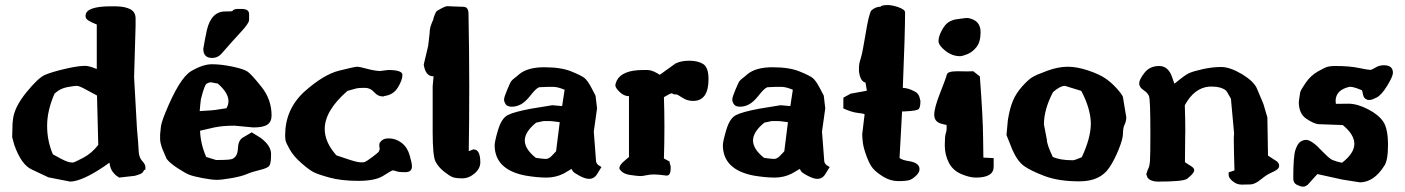

<svg xmlns="http://www.w3.org/2000/svg" viewBox="-20 -690 5460 746"><path d="M279.3 -356.4Q278.8 -356.4 278.3 -356.4Q269 -356.4 242.2 -351.6Q213.9 -346.7 191.9 -326.2Q163.1 -260.3 163.1 -201.7V-200.7Q163.1 -142.6 185.5 -90.3Q195.3 -84.5 218.8 -72.3Q244.6 -58.6 259.8 -58.6H263.7Q268.6 -58.6 303.7 -77.1Q336.9 -94.7 361.8 -127Q358.9 -223.1 356.9 -318.8Q344.2 -325.2 316.2 -340.8Q288.1 -356.4 279.3 -356.4ZM411.6 -665.5H429.7Q467.8 -664.6 487.3 -653.6Q506.8 -642.6 506.8 -618.2V-588.9L501 -390.1L512.2 -189.9Q517.6 -132.3 518.6 -105.5Q519.5 -78.6 532.2 -64.9Q544.9 -51.3 544.9 -41.5V-30.3H541Q539.1 -26.4 534.2 -20Q529.3 -13.7 503.4 -6.8L442.4 0L439.5 -2.9Q431.2 -6.3 419.7 -20Q408.2 -33.7 405.3 -58.1L384.8 -43.5Q299.3 14.2 252.9 15.6L168 -1L106 -30.3Q63 -47.9 35.2 -127.9L27.3 -157.2L28.8 -210L30.3 -225.6Q35.6 -273.4 82 -330.6Q128.4 -387.7 154.5 -398.9Q180.7 -410.2 230.5 -421.9Q273.9 -432.1 298.8 -433.6L309.6 -434.1Q310.5 -434.1 311.5 -434.1Q326.2 -434.1 356 -421.9V-594.7Q333 -604 322.8 -610.8Q312.5 -617.7 312.5 -626V-630.4Q314.9 -665.5 411.6 -665.5Z M918 -655.3Q947.8 -655.3 947.8 -635.7V-612.8Q947.8 -599.6 916.5 -566.2Q885.3 -532.7 839.8 -480.5Q825.2 -464.8 804.7 -464.8Q770 -464.8 770 -499.5Q770 -500 770 -500.5V-501Q775.9 -536.6 783.7 -572.8Q800.8 -645.5 855 -645.5Q855 -645.5 855.5 -645.5Q874 -645.5 882.3 -646.5Q887.7 -655.3 903.3 -655.3ZM785.6 -260.3Q795.4 -260.3 816.7 -262.9Q837.9 -265.6 859.9 -269.5Q867.7 -283.2 867.7 -296.9Q867.7 -329.6 825.7 -365.7Q817.9 -366.2 806.2 -369.1Q802.7 -370.1 799.3 -370.1Q791.5 -370.1 783.7 -365.2Q775.9 -364.7 760.7 -305.2Q758.8 -293 755.9 -258.3Q780.3 -260.3 785.6 -260.3ZM828.1 -68.4Q874.5 -68.4 883.3 -72.8Q903.3 -82.5 904.3 -112.3Q905.3 -142.1 920.9 -153.8L958 -175.8L993.7 -153.8L994.1 -153.3Q1033.2 -123.5 1033.2 -91.8V-91.3V-90.8Q1033.2 -58.6 1027.6 -47.9Q1022 -37.1 990.7 -29.8Q959.5 -22.5 939.2 -13.7Q918.9 -4.9 880.1 2Q841.3 8.8 822.3 8.8Q803.2 8.8 767.1 2Q731 -4.9 715.6 -11Q700.2 -17.1 670.4 -36.4Q640.6 -55.7 627.4 -72.8L611.3 -110.4Q602.1 -135.3 602.1 -148.9Q602.1 -149.4 602.1 -150.4V-167.5L604.5 -191.4Q605 -209.5 622.1 -251Q677.2 -386.7 722.7 -413.6Q768.1 -440.4 803.5 -440.4Q838.9 -440.4 883.1 -431.2Q927.2 -421.9 942.1 -411.6Q957 -401.4 996.1 -352.3Q1035.2 -303.2 1035.2 -241.2Q1035.2 -217.3 1019.3 -206.1Q1003.4 -194.8 964.4 -194.8L891.1 -201.7Q844.7 -201.7 812.5 -194.8Q768.6 -185.1 757.3 -182.1Q759.3 -129.9 781.2 -80.1Q800.3 -74.2 819.3 -68.4Z M1580.6 -43.5Q1580.6 -21 1554.7 -21Q1528.8 -21 1519 -24.9Q1512.2 -27.8 1507.3 -27.8Q1505.4 -28.3 1503.4 -27.3Q1498.5 -25.4 1468 -6.3Q1437.5 12.7 1372.1 12.7Q1306.6 12.7 1260.3 0Q1213.9 -12.7 1196.8 -22Q1179.7 -31.2 1150.1 -57.1Q1120.6 -83 1105.7 -109.4Q1090.8 -135.7 1089.4 -145Q1087.9 -154.3 1087.9 -164.1Q1087.9 -264.6 1161.6 -333Q1236.8 -400.4 1297.6 -415.5Q1358.4 -430.7 1367.4 -430.7Q1376.5 -430.7 1405.3 -422.9Q1434.1 -415 1456.5 -414.1L1487.8 -418H1488.8Q1543.9 -418 1543.9 -398.4Q1543.9 -398.4 1543.5 -398.4Q1543.5 -378.9 1525.9 -350.1Q1508.3 -321.3 1473.1 -316.9L1471.7 -315.4H1466.3Q1448.2 -315.4 1433.6 -332Q1418.9 -348.6 1398.4 -348.6H1393.6Q1373.5 -348.6 1365.7 -346.7Q1336.9 -338.9 1330.1 -336.9Q1241.7 -260.3 1241.7 -188.5Q1241.7 -137.2 1287.1 -86.4Q1352.1 -63.5 1370.6 -60.5Q1379.9 -59.1 1386.5 -59.1Q1393.1 -59.1 1397 -60.5Q1404.8 -63.5 1426.3 -79.6Q1447.8 -95.7 1451.7 -100.6L1455.6 -111.3Q1453.6 -118.7 1453.6 -127.4Q1453.6 -136.2 1463.4 -144.3Q1473.1 -152.3 1489.3 -152.3H1490.7Q1517.6 -152.3 1540 -135.3Q1562.5 -118.2 1571.5 -87.4Q1580.6 -56.6 1580.6 -43.5Z M1780.3 -663.6Q1799.8 -663.6 1800.3 -637.7Q1803.2 -486.8 1803.2 -353.3Q1803.2 -219.7 1801.3 -102.5L1818.4 -109.4H1820.3Q1846.2 -109.4 1846.2 -59.1Q1846.2 -35.2 1824 -16.1Q1801.8 2.9 1776.4 2.9Q1751 2.9 1738.8 -1.7Q1726.6 -6.3 1705.1 -23.4Q1683.6 -40.5 1672.4 -61.8Q1661.1 -83 1661.1 -176.8V-355.5Q1663.1 -375 1664.6 -393.6H1662.1Q1633.8 -394 1626.5 -438V-439.5L1643.6 -511.7L1649.4 -562Q1649.4 -577.6 1654.8 -592.8Q1660.2 -607.9 1661.9 -610.4Q1663.6 -612.8 1663.8 -616.2Q1664.1 -619.6 1668.9 -632.1Q1673.8 -644.5 1676.8 -647Q1708.5 -666 1717.5 -666Q1726.6 -666 1746.6 -664.8Q1766.6 -663.6 1780.3 -663.6Z M2115.2 -219.7H2091.8L2063 -213.4Q2019 -177.7 2019 -144.3Q2019 -110.8 2062 -76.7Q2087.9 -72.8 2099.9 -72.5Q2111.8 -72.3 2122.8 -83.5Q2133.8 -94.7 2140.6 -102.1Q2147.5 -159.2 2154.8 -215.3Q2123.5 -219.7 2115.2 -219.7ZM2293.9 -318.4 2299.8 -269 2287.1 -178.7 2295.9 -63.5Q2296.4 -56.6 2304.2 -48.8L2316.9 -41L2301.3 -15.6Q2289.6 4.9 2269 4.9H2268.1Q2254.4 4.9 2231.9 -6.8Q2209.5 -18.6 2205.6 -24.9Q2201.7 -31.2 2200.7 -33.7L2169.9 -15.6Q2138.7 0 2103.3 0Q2067.9 0 2021.5 -7.8Q1902.8 -30.8 1901.9 -125Q1901.9 -140.6 1915.3 -185.5Q1928.7 -230.5 1953.1 -242.9Q1977.5 -255.4 2043 -267.6L2126 -281.2L2164.1 -277.8Q2169.4 -309.6 2173.8 -341.3Q2147 -352.5 2129.4 -352.5H2107.4L2075.2 -351.1Q2063.5 -347.7 2042.7 -321Q2022 -294.4 2004.4 -284.9Q1986.8 -275.4 1969 -275.4Q1951.2 -275.4 1944.8 -284.9Q1938.5 -294.4 1938.5 -303.5Q1938.5 -312.5 1950.7 -341.3Q1962.9 -370.1 1965.6 -373.8Q1968.3 -377.4 1971.7 -380.4Q1975.1 -383.8 1978 -385.7Q1981 -387.7 1986.8 -392.6Q1992.7 -397.5 1997.1 -401.4Q2029.8 -428.7 2094.7 -428.7Q2159.7 -428.7 2199.5 -412.6Q2239.3 -396.5 2251.2 -386.7Q2263.2 -377 2277.6 -349.6Q2292 -322.3 2293.9 -318.4Z M2569.3 -7.8Q2537.6 -12.2 2521.2 -12.2Q2504.9 -12.2 2491.2 -9Q2477.5 -5.9 2467.5 -5.9Q2457.5 -5.9 2428.2 -10.3Q2397.9 -14.6 2386.7 -34.2V-37.1Q2386.7 -49.3 2407.2 -65.9L2423.8 -80.1V-316.4H2423.3Q2404.3 -316.4 2387.7 -332.5Q2371.1 -348.6 2371.1 -357.4Q2371.1 -366.2 2376.5 -377Q2397.5 -418 2479 -418H2494.1Q2511.7 -418 2532.2 -406.2L2543.5 -399.4L2606 -444.3H2607.4Q2626.5 -454.1 2658.9 -454.1Q2691.4 -454.1 2712.2 -441.2Q2732.9 -428.2 2732.9 -382.3Q2732.9 -297.9 2672.9 -297.9Q2649.9 -297.9 2631.6 -310.1Q2613.3 -322.3 2608.4 -323.2H2598.6L2590.8 -327.6Q2582.5 -326.7 2559.6 -312.5Q2561.5 -257.3 2561.5 -203.6Q2561.5 -198.7 2561.5 -192.9Q2561.5 -133.3 2559.6 -74.2Q2581.1 -63 2581.5 -62.5Q2581.1 -58.1 2585.9 -43V-36.1Q2585.9 -7.8 2570.3 -7.8Z M3002 -219.7H2978.5L2949.7 -213.4Q2905.8 -177.7 2905.8 -144.3Q2905.8 -110.8 2948.7 -76.7Q2974.6 -72.8 2986.6 -72.5Q2998.5 -72.3 3009.5 -83.5Q3020.5 -94.7 3027.3 -102.1Q3034.2 -159.2 3041.5 -215.3Q3010.3 -219.7 3002 -219.7ZM3180.7 -318.4 3186.5 -269 3173.8 -178.7 3182.6 -63.5Q3183.1 -56.6 3190.9 -48.8L3203.6 -41L3188 -15.6Q3176.3 4.9 3155.8 4.9H3154.8Q3141.1 4.9 3118.7 -6.8Q3096.2 -18.6 3092.3 -24.9Q3088.4 -31.2 3087.4 -33.7L3056.6 -15.6Q3025.4 0 2990 0Q2954.6 0 2908.2 -7.8Q2789.6 -30.8 2788.6 -125Q2788.6 -140.6 2802 -185.5Q2815.4 -230.5 2839.8 -242.9Q2864.3 -255.4 2929.7 -267.6L3012.7 -281.2L3050.8 -277.8Q3056.2 -309.6 3060.5 -341.3Q3033.7 -352.5 3016.1 -352.5H2994.1L2961.9 -351.1Q2950.2 -347.7 2929.4 -321Q2908.7 -294.4 2891.1 -284.9Q2873.5 -275.4 2855.7 -275.4Q2837.9 -275.4 2831.5 -284.9Q2825.2 -294.4 2825.2 -303.5Q2825.2 -312.5 2837.4 -341.3Q2849.6 -370.1 2852.3 -373.8Q2855 -377.4 2858.4 -380.4Q2861.8 -383.8 2864.7 -385.7Q2867.7 -387.7 2873.5 -392.6Q2879.4 -397.5 2883.8 -401.4Q2916.5 -428.7 2981.4 -428.7Q3046.4 -428.7 3086.2 -412.6Q3126 -396.5 3137.9 -386.7Q3149.9 -377 3164.3 -349.6Q3178.7 -322.3 3180.7 -318.4Z M3422.9 -670.4Q3425.3 -670.4 3427.7 -670.4Q3445.8 -670.4 3469.2 -662.6Q3496.1 -653.3 3496.6 -642.1Q3496.6 -561.5 3487.8 -348.6Q3497.1 -348.1 3507.1 -345.7Q3517.1 -343.3 3534.4 -334.5Q3551.8 -325.7 3555.2 -301.3L3556.2 -298.8V-296.9Q3556.2 -275.4 3550.5 -267.3Q3544.9 -259.3 3496.6 -257.3L3484.9 -256.8Q3480.5 -166.5 3475.1 -76.2Q3485.4 -67.9 3511.2 -64Q3552.7 -57.6 3552.7 -32.7V-32.2Q3552.7 -20.5 3539.8 -7.8Q3526.9 4.9 3514.4 9.3Q3502 13.7 3470.7 13.7Q3439.5 13.7 3411.9 -3.4Q3384.3 -20.5 3371.3 -36.1Q3358.4 -51.8 3346.9 -83Q3335.4 -114.3 3332.8 -134Q3330.1 -153.8 3330.1 -168.9L3339.4 -246.1Q3334 -249 3311.8 -251.5Q3289.6 -253.9 3256.8 -268.6V-310.5L3285.6 -326.2L3347.7 -337.4V-340.3L3342.8 -369.1Q3322.3 -373.5 3317.4 -413.1V-426.8Q3317.4 -442.4 3324.2 -462.9Q3331.1 -483.4 3343.3 -558.8Q3355.5 -634.3 3365.2 -648.9Q3379.9 -663.1 3400.9 -664.1H3401.9Q3402.8 -668.9 3422.9 -670.4Z M3758.3 -615.2Q3790 -602.5 3790 -564.9Q3790 -527.3 3774.2 -507.3Q3758.3 -487.3 3738.5 -479.5Q3718.8 -471.7 3710.4 -471.7Q3679.7 -471.7 3653.1 -492.7Q3626.5 -513.7 3626.5 -530.8Q3626.5 -547.9 3639.2 -571.8Q3651.9 -595.7 3666.5 -604.5Q3681.2 -613.3 3697 -615.2Q3712.9 -617.2 3722.4 -618.7Q3731.9 -620.1 3738.8 -620.1Q3745.6 -620.1 3758.3 -615.2ZM3840.8 -42Q3840.8 0 3771.5 0Q3747.1 0 3714.6 -13.9Q3682.1 -27.8 3666.5 -58.3Q3650.9 -88.9 3650.9 -125Q3650.9 -161.1 3654.5 -171.1Q3658.2 -181.2 3658.2 -191.4Q3658.2 -201.7 3657.7 -204.6Q3654.3 -205.1 3648.2 -206.5Q3642.1 -208 3635.3 -210Q3609.9 -217.8 3609.9 -244.4Q3609.9 -271 3632.6 -328.4Q3655.3 -385.7 3658.7 -399.9Q3661.6 -413.1 3698.2 -413.1Q3700.2 -413.1 3703.1 -413.1Q3723.6 -412.6 3738.3 -412.6Q3752.9 -412.6 3761.7 -413.1Q3774.4 -402.8 3787.1 -393.1Q3799.3 -232.4 3799.8 -151.9L3800.8 -77.6L3840.8 -75.7Z M4181.2 -336.9Q4181.2 -336.9 4117.7 -356.4Q4098.6 -356 4071.3 -332Q4036.1 -264.6 4036.1 -206.5L4047.4 -147.9Q4047.4 -128.9 4070.3 -80.6Q4098.6 -67.4 4146 -67.4H4148.9Q4155.3 -67.4 4183.1 -79.1Q4218.3 -154.3 4218.3 -209.5Q4218.3 -211.9 4218.3 -213.9Q4216.3 -270.5 4181.2 -336.9ZM4342.8 -314 4356 -234.9V-234.4Q4356 -218.8 4349.6 -206.1Q4343.3 -193.4 4343.3 -171.9Q4343.3 -150.4 4325.9 -107.9Q4308.6 -65.4 4289.6 -38.1Q4254.4 14.6 4173.8 14.6Q4093.3 14.6 4039.1 -5.9Q3984.9 -26.4 3959 -44.9Q3933.1 -63.5 3913.1 -108.9L3890.6 -165.5L3896 -223.6Q3903.3 -269.5 3915.8 -298.8Q3928.2 -328.1 3951.4 -354Q3974.6 -379.9 3990.2 -389.6Q4005.9 -399.4 4048.8 -415Q4091.8 -430.7 4128.2 -430.7Q4164.6 -430.7 4207 -416.5Q4249.5 -402.3 4272.9 -386.7Q4296.4 -371.1 4317.4 -348.1Q4338.4 -325.2 4342.8 -314Z M4678.2 -353.5Q4620.1 -348.6 4583.5 -281.2Q4585.4 -226.1 4585.4 -175.8Q4585 -170.9 4585 -166Q4585 -111.3 4584 -60.1Q4594.2 -52.7 4607.2 -44.9Q4620.1 -37.1 4620.1 -28.8Q4620.1 -17.1 4592.8 4.4Q4578.6 15.6 4479.5 15.6H4476.6Q4449.2 14.6 4438 -0.5V-2L4434.1 -11.7V-14.2L4439.5 -30.8Q4446.8 -42 4448.2 -66.4Q4449.7 -90.8 4449.7 -174.3Q4449.7 -303.7 4444.3 -316.7Q4439 -329.6 4422.6 -340.3Q4406.2 -351.1 4406.2 -366Q4406.2 -380.9 4426.8 -407.2Q4447.3 -433.6 4483.9 -433.6Q4520.5 -433.6 4535.2 -387.2Q4539.6 -373.5 4543 -364.7Q4550.8 -370.6 4567.9 -384.5Q4585 -398.4 4600.3 -405.8Q4615.7 -413.1 4653.3 -421.4Q4690.9 -429.7 4724.9 -429.7Q4758.8 -429.7 4806.6 -401.4Q4852.5 -373 4863.8 -345.7Q4875 -318.4 4888.7 -286.6L4904.3 -233.9L4906.7 -85.4L4941.9 -62.5Q4949.7 -55.2 4950 -46.6Q4950.2 -38.1 4942.4 -31.7Q4934.6 -25.4 4918 -18.3Q4901.4 -11.2 4878.9 7.3Q4856.4 25.9 4838.6 26.6Q4820.8 27.3 4804.2 27.3Q4785.6 27.3 4769.8 14.4Q4753.9 1.5 4753.9 -9.3V-20.5L4776.4 -27.8Q4773.9 -112.8 4773.9 -144Q4773.9 -151.9 4773.9 -156.7Q4774.9 -168.5 4774.9 -172.4Q4768.6 -239.3 4762.7 -306.2Q4746.1 -336.9 4742.7 -338.9Q4723.6 -353.5 4690.9 -353.5Z M5356.9 -436.5Q5392.1 -436.5 5392.1 -407.2Q5392.1 -393.1 5369.9 -356.9Q5347.7 -320.8 5329.1 -311.3Q5310.5 -301.8 5303.2 -301.8H5293.9L5292 -302.7Q5278.8 -307.1 5276.1 -321.8Q5273.4 -336.4 5271.5 -339.4Q5266.1 -341.8 5251.5 -347.2Q5236.8 -352.5 5224.6 -353Q5169.4 -340.8 5169.4 -297.4Q5169.4 -292 5170.4 -286.6H5178.2Q5185.1 -287.1 5219.2 -287.1Q5253.4 -287.1 5295.2 -265.6Q5336.9 -244.1 5355 -216.6Q5373 -189 5373 -126.2Q5373 -63.5 5356.9 -43.5Q5318.8 16.6 5265.1 18.6L5195.8 7.8L5098.6 -13.7L5061.5 27.3Q5052.2 35.2 5043 35.2Q5033.7 35.2 5019.3 28.3Q5004.9 21.5 5004.9 3.4Q5004.9 -83 5013.4 -107.9Q5022 -132.8 5033 -139.6Q5043.9 -146.5 5054.7 -146.5Q5077.1 -146.5 5119.6 -100.1Q5147.5 -71.8 5157.2 -68.4Q5174.3 -61.5 5194.3 -57.6Q5242.2 -94.7 5242.2 -130.9Q5242.2 -167 5197.3 -204.1L5104 -207.5H5102.5Q5084 -209.5 5055.2 -229Q5026.4 -248.5 5026.4 -294.4V-294.9L5031.7 -331.1Q5035.2 -342.8 5054 -369.6Q5072.8 -396.5 5100.8 -412.6Q5128.9 -428.7 5140.6 -431.2Q5152.3 -433.6 5168 -433.6Q5224.1 -433.6 5260.3 -425.8Q5295.4 -418.5 5304.2 -418.5Q5304.2 -418.5 5305.7 -418.5Q5311 -419.4 5325.2 -428Q5339.4 -436.5 5356.9 -436.5Z"/></svg>

Font: Drukaatie burti
Style: Bold
Weight: 700
Version: Version 0.14